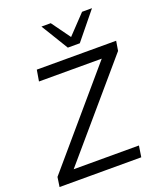

<svg xmlns="http://www.w3.org/2000/svg" viewBox="-167 -1041 960 1146"><g transform="rotate(-20 313.0 -468.5)"><path d="M10 0 19 -61 536 -666 537 -634H110L122 -705H626L616 -644L99 -40L98 -71H540L529 0ZM341 -765 236 -937H295L381 -818L494 -937H557L417 -765Z"/></g></svg>

Font: Nunito Sans 12pt ExtraLight 12pt
Style: Italic
Weight: 400
Italic angle: -9°
Version: Version 3.101;gftools[0.9.27]